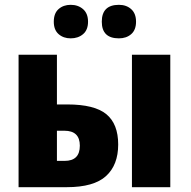

<svg xmlns="http://www.w3.org/2000/svg" viewBox="-20 -776 790 796"><path d="M527 0H686V-549H527ZM57 0H257Q369 0 419.5 -46Q470 -92 470 -177Q470 -262 421 -302.5Q372 -343 259 -343H216V-549H57ZM216 -109V-234H247Q311 -234 311 -172Q311 -109 248 -109ZM402 -686Q402 -617 473 -617Q504 -617 524 -634.5Q544 -652 544 -686Q544 -720 524 -738Q504 -756 473 -756Q402 -756 402 -686ZM203 -686Q203 -652 223 -634.5Q243 -617 273 -617Q304 -617 324.5 -634.5Q345 -652 345 -686Q345 -720 324.5 -738Q304 -756 273 -756Q243 -756 223 -738.5Q203 -721 203 -686Z"/></svg>

Font: Noto Sans Display SemiCondensed Extra
Style: Regular
Weight: 800
Width: 4
Designer: Monotype Design Team
Foundry: Monotype Imaging Inc.
Version: Version 1.900